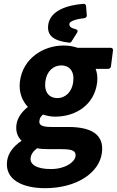

<svg xmlns="http://www.w3.org/2000/svg" viewBox="-20 -754 611 1004"><path d="M140 72C142 55 151 39 174 21C191 25 213 26 238 26H305C362 26 378 37 375 63C371 93 323 130 246 130C168 130 136 104 140 72ZM17 89C5 186 98 230 216 230C379 230 500 151 513 44C525 -51 457 -90 337 -90H250C191 -90 184 -104 186 -122C188 -137 193 -145 205 -155C225 -148 248 -144 268 -144C377 -144 474 -206 488 -323C491 -350 488 -374 480 -394H546C551 -394 559 -398 560 -406L571 -491C572 -496 568 -504 560 -504H386C366 -511 341 -516 313 -516C205 -516 99 -448 84 -327C77 -270 98 -224 126 -195C98 -173 71 -141 66 -102C61 -65 73 -37 93 -18C51 10 22 46 17 89ZM280 -241C239 -241 210 -270 217 -327C224 -383 260 -412 301 -412C342 -412 370 -382 363 -327C356 -270 319 -241 280 -241ZM341 -531C346 -530 351 -532 354 -537L383 -583C391 -596 380 -600 377 -601C349 -608 341 -616 343 -630C344 -640 367 -653 421 -659C430 -660 434 -667 434 -673L430 -723C430 -728 425 -734 418 -734C333 -728 241 -699 232 -623C225 -567 262 -540 341 -531Z"/></svg>

Font: Falling Sky
Style: BdObl
Weight: 700
Designer: Paul D. Hunt
Foundry: Adobe Systems Incorporated
Version: Version 1.02